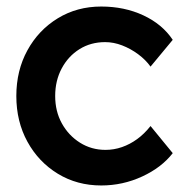

<svg xmlns="http://www.w3.org/2000/svg" viewBox="-20 -558 567 588"><path d="M30 -264Q30 -342 64 -404Q98 -466 157 -502Q216 -538 290 -538Q361 -538 419 -511Q477 -484 509 -436L441 -354Q426 -375 403 -392Q380 -409 354 -419Q328 -429 302 -429Q258 -429 223.5 -407.5Q189 -386 169 -348.5Q149 -311 149 -264Q149 -217 169.5 -180Q190 -143 225 -121Q260 -99 303 -99Q329 -99 353.5 -107.5Q378 -116 400 -132Q422 -148 441 -172L509 -89Q475 -45 415.5 -17.5Q356 10 290 10Q216 10 157 -26Q98 -62 64 -124Q30 -186 30 -264Z"/></svg>

Font: Our Lexend Medium
Style: Regular
Weight: 500
Designer: Bonnie Shaver-Troup, Thomas Jockin
Foundry: Lexend
Version: Version 1.007